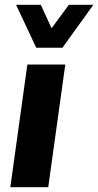

<svg xmlns="http://www.w3.org/2000/svg" viewBox="-20 -780 409 800"><path d="M23 0 94 -511H252L181 0ZM369 -760 240 -581H131L47 -760H150L222 -603H151L267 -760Z"/></svg>

Font: Chivo Medium
Style: Bold Italic
Weight: 700
Italic angle: -8.05°
Version: Version 2.002